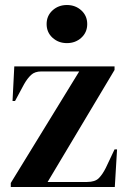

<svg xmlns="http://www.w3.org/2000/svg" viewBox="-20 -746 505 766"><path d="M23 0V-16L296 -461H145Q119 -461 104 -447Q89 -433 76 -410L40 -343H30L37 -481H437V-467L170 -20H327Q359 -20 374 -35Q389 -50 402 -76L437 -150H447L438 0ZM247 -574Q213 -574 189.5 -595.5Q166 -617 166 -650Q166 -683 189.5 -704.5Q213 -726 247 -726Q281 -726 304.5 -704.5Q328 -683 328 -650Q328 -617 304.5 -595.5Q281 -574 247 -574Z"/></svg>

Font: DeepMind Serif Display
Style: Regular
Weight: 400
Designer: Frank Grießhammer / Modifications: Colophon Foundry
Foundry: Colophon Foundry
Version: Version 5.003; ttfautohint (v1.8.2)